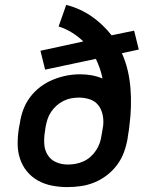

<svg xmlns="http://www.w3.org/2000/svg" viewBox="-20 -755 640 783"><path d="M254 8Q223 8 192 2Q161 -4 135 -18.5Q109 -33 90 -56Q71 -79 61.5 -108Q52 -137 52 -168.5Q52 -200 57 -232L61 -253Q65 -281 75 -308Q85 -335 103 -359Q121 -383 145 -401Q169 -419 196 -430Q223 -441 250.5 -446.5Q278 -452 307 -452Q331 -452 353.5 -448Q376 -444 398 -435Q394 -456 387 -476Q380 -496 371 -515L164 -471L145 -548L320 -586Q299 -606 273.5 -622Q248 -638 219 -647L250 -735Q278 -728 304.5 -716Q331 -704 354 -688Q377 -672 397.5 -652.5Q418 -633 435 -611L527 -630L546 -553L477 -538Q492 -505 500.5 -469Q509 -433 512 -396Q515 -359 514 -321Q513 -283 508 -245Q507 -236 506 -227Q505 -218 503 -209L500 -188Q495 -160 485 -133Q475 -106 457.5 -82.5Q440 -59 416 -40.5Q392 -22 365 -11Q338 0 310 4Q282 8 254 8ZM256 -84Q273 -84 289 -87Q305 -90 320.5 -97Q336 -104 349 -115.5Q362 -127 371.5 -141.5Q381 -156 386.5 -171.5Q392 -187 394 -203L396 -214Q397 -221 398.5 -229Q400 -237 401 -245Q403 -268 398 -289.5Q393 -311 380 -327Q367 -343 346 -350Q325 -357 302 -357Q286 -357 270 -354Q254 -351 239 -343.5Q224 -336 211 -324.5Q198 -313 188.5 -299Q179 -285 174 -269.5Q169 -254 166 -238L163 -217Q159 -192 160.5 -167.5Q162 -143 174.5 -123Q187 -103 209 -93.5Q231 -84 256 -84Z"/></svg>

Font: Iosevka Curly SmBdExObl
Style: Regular
Weight: 600
Width: 7
Italic angle: -9°
Monospace: yes
Designer: Belleve Invis
Foundry: Belleve Invis
Version: Version 11.1.0; ttfautohint (v1.8.3)